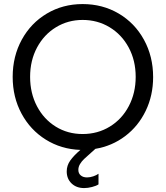

<svg xmlns="http://www.w3.org/2000/svg" viewBox="-20 -748 836 968"><path d="M664.1 -360.4Q664.1 -442.9 628.9 -508.3Q593.8 -573.7 532.7 -610.6Q471.7 -647.5 396.5 -647.5Q322.8 -647.5 262.2 -610.6Q201.7 -573.7 166.7 -508.3Q131.8 -442.9 131.8 -360.4Q131.8 -278.3 166.3 -212.6Q200.7 -147 261 -109.6Q321.3 -72.3 396.5 -72.3Q472.7 -72.3 533.9 -109.9Q595.2 -147.5 629.6 -213.4Q664.1 -279.3 664.1 -360.4ZM316.4 116.2Q316.4 86.4 334.2 61.3Q352.1 36.1 385.3 7.8Q288.6 4.4 210.7 -44.2Q132.8 -92.8 88.4 -175.5Q43.9 -258.3 43.9 -360.4Q43.9 -463.9 89.8 -547.9Q135.7 -631.8 216.3 -679.7Q296.9 -727.5 396.5 -727.5Q497.1 -727.5 578.4 -679.7Q659.7 -631.8 705.8 -547.6Q752 -463.4 752 -359.4Q752 -266.6 714.6 -189.2Q677.2 -111.8 611.1 -61.8Q544.9 -11.7 460.9 2.4L438.5 22.5Q416.5 41.5 404.1 53.5Q391.6 65.4 383.3 79.3Q375 93.3 375 108.4Q375 126 387 136.2Q398.9 146.5 418.9 146.5Q434.1 146.5 450.4 140.9Q466.8 135.3 476.6 127.9V181.6Q464.8 189.5 443.8 194.8Q422.9 200.2 404.3 200.2Q365.2 200.2 340.8 176.8Q316.4 153.3 316.4 116.2Z"/></svg>

Font: Reddit Sans Strawberry
Style: Regular
Weight: 400
Designer: Stephen Hutchings
Foundry: Reddit
Version: Version 1.013